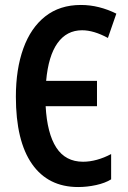

<svg xmlns="http://www.w3.org/2000/svg" viewBox="-20 -744 517 774"><path d="M295 10Q174 10 109 -83Q44 -176 44 -354Q44 -465 74 -548.5Q104 -632 162.5 -678Q221 -724 306 -724Q343 -724 379 -715Q415 -706 449 -689L415 -591Q358 -622 311 -622Q249 -622 212 -570.5Q175 -519 166 -418H371V-316H164Q170 -206 207 -149Q244 -92 315 -92Q342 -92 371 -100Q400 -108 428 -123V-21Q404 -6 367.5 2Q331 10 295 10Z"/></svg>

Font: Noto Sans ExtraCondensed SemiBold
Style: Regular
Weight: 600
Width: 2
Designer: Monotype Design Team
Foundry: Monotype Imaging Inc.
Version: Version 2.013; ttfautohint (v1.8.4.7-5d5b)